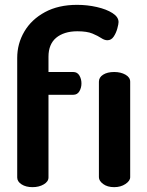

<svg xmlns="http://www.w3.org/2000/svg" viewBox="-20 -772 606 792"><path d="M114 0Q87 0 69 -11.5Q51 -23 51 -40V-533Q51 -592 80.5 -642Q110 -692 165.5 -722Q221 -752 298 -752Q340 -752 379.5 -743Q419 -734 444 -718Q469 -702 469 -681Q469 -673 464 -654.5Q459 -636 449 -621Q439 -606 423 -606Q411 -606 397.5 -615Q384 -624 361.5 -633.5Q339 -643 299 -643Q271 -643 249 -636Q227 -629 211.5 -616Q196 -603 188 -583.5Q180 -564 180 -538V-475H282Q299 -475 307.5 -460.5Q316 -446 316 -428Q316 -410 307.5 -395.5Q299 -381 282 -381H180V-40Q180 -23 160.5 -11.5Q141 0 114 0ZM451 0Q423 0 405.5 -13Q388 -26 388 -41V-435Q388 -453 405.5 -464Q423 -475 451 -475Q478 -475 497.5 -464Q517 -453 517 -435V-41Q517 -26 497.5 -13Q478 0 451 0Z"/></svg>

Font: Dosis
Style: Bold
Weight: 700
Designer: EdgarTolentino, PabloImpallari, IginoMarini
Foundry: EdgarTolentino, PabloImpallari, IginoMarini
Version: Version 3.001; ttfautohint (v1.8.2)